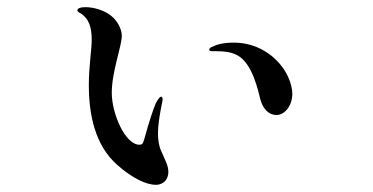

<svg xmlns="http://www.w3.org/2000/svg" viewBox="-20 -498 1040 536"><path d="M415 18C436 18 450 3 450 -18C450 -36 441 -51 428 -81C424 -92 421 -107 421 -126C421 -147 425 -173 431 -204C432 -211 434 -216 434 -220C434 -224 433 -228 430 -228C425 -228 421 -220 415 -210C409 -196 398 -165 382 -107C379 -96 376 -94 369 -94C330 -94 292 -180 292 -239C292 -298 320 -369 320 -398C320 -413 312 -433 296 -449C275 -469 242 -478 219 -478C205 -478 196 -475 196 -469C196 -467 198 -464 203 -462C230 -446 236 -419 236 -387C236 -359 228 -313 228 -261C228 -180 244 -93 308 -37C351 1 390 18 415 18ZM752 -177C775 -177 796 -203 796 -236C796 -260 783 -306 737 -343C700 -372 662 -379 632 -379C604 -379 586 -374 574 -368C568 -366 564 -363 564 -359C564 -355 570 -355 575 -355H584C602 -355 623 -354 642 -344C685 -322 701 -243 707 -220C714 -195 729 -177 752 -177Z"/></svg>

Font: Shippori Mincho OTF SemiBold
Style: Regular
Weight: 600
Designer: FONTDASU
Foundry: FONTDASU / Google Inc. / but / Adobe
Version: Version 3.300;hotconv 1.0.109;makeotfexe 2.5.65596